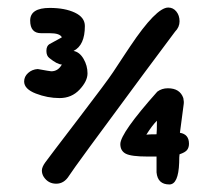

<svg xmlns="http://www.w3.org/2000/svg" viewBox="-20 -488 576 509"><path d="M444 -404 362 -294Q176 -43 163 -22Q150 -1 129 -1Q108 -1 96 -19Q91 -27 91 -36Q91 -45 100 -57.5Q109 -70 187 -172Q265 -274 280 -297Q295 -320 311 -344L325 -365Q394 -468 426 -468Q439 -468 447.5 -457.5Q456 -447 456 -431.5Q456 -416 444 -404ZM89 -400Q60 -400 60 -433.5Q60 -467 112 -467Q152 -467 178.5 -454.5Q205 -442 205 -419Q205 -368 175 -353Q191 -350 201.5 -332Q212 -314 212 -293.5Q212 -273 191 -250.5Q170 -228 138 -228Q106 -228 75 -240Q44 -252 44 -272Q44 -285 54.5 -294.5Q65 -304 80 -305Q113 -299 116 -299Q134 -299 144 -317Q132 -317 111 -334Q103 -340 103 -353Q103 -366 111 -371L144 -389Q139 -400 112 -400ZM395 -73H371Q328 -73 313.5 -80.5Q299 -88 299 -106Q299 -135 397 -245Q409 -254 425 -254Q457 -254 466 -228Q468 -218 467 -212Q466 -206 457 -136Q481 -132 481 -107Q481 -97 476 -90.5Q471 -84 456 -79Q455 -74 455 -57Q453 1 429 1Q398 1 395 -31ZM368 -131Q375 -132 395 -132Q396 -140 396 -168Q383 -155 368 -131Z"/></svg>

Font: Patrick Hand
Style: Regular
Weight: 400
Designer: Patrick Wagesreiter
Foundry: Patrick Wagesreiter
Version: Version 1.003;PS 001.003;hotconv 1.0.70;makeotf.lib2.5.58329